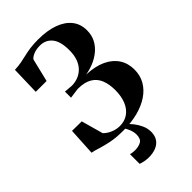

<svg xmlns="http://www.w3.org/2000/svg" viewBox="-291 -843 1172 1172"><g transform="rotate(-45 295.0 -257.0)"><path d="M264 10.5Q202.5 10.5 158.5 1.5Q114.5 -7.5 83.8 -17.5Q53 -27.5 31 -31.5L41 -210L124 -209L163.5 -67.5Q175.5 -55 192.2 -45.2Q209 -35.5 228.5 -29.8Q248 -24 268 -24Q310.5 -24 341 -45.5Q371.5 -67 387.8 -106.5Q404 -146 404 -200Q404 -250 389 -287.5Q374 -325 339.5 -345.8Q305 -366.5 246.5 -366.5L180 -357.5V-410L235 -405.5Q261.5 -405.5 286.8 -414.5Q312 -423.5 332.8 -443Q353.5 -462.5 365.8 -494Q378 -525.5 378 -570Q378 -646 348.5 -681.5Q319 -717 270.5 -717Q237 -717 213.2 -706.5Q189.5 -696 182.5 -684L146.5 -535H53L58 -720Q89 -721 114.2 -725.8Q139.5 -730.5 164.2 -736.5Q189 -742.5 218.8 -746.8Q248.5 -751 289 -751Q366.5 -751 422.8 -730.8Q479 -710.5 509.5 -672.2Q540 -634 540 -579.5Q540 -537 522.8 -504.5Q505.5 -472 476.8 -448.8Q448 -425.5 413.5 -411.5Q379 -397.5 344.5 -392Q420 -389 471.2 -365Q522.5 -341 549 -300.2Q575.5 -259.5 575.5 -205Q575.5 -154.5 552.8 -114.8Q530 -75 488.2 -47Q446.5 -19 389.5 -4.2Q332.5 10.5 264 10.5ZM258 236.5Q241 236.5 222.5 233Q204 229.5 190.5 224V141Q199.5 143.5 210.8 144.8Q222 146 229 146Q261 146 282.5 133.8Q304 121.5 304 83.5Q304 68 299.2 52.2Q294.5 36.5 287.2 22.5Q280 8.5 272 0H294H309Q321.5 10 337.8 30.8Q354 51.5 366.5 78.8Q379 106 379 137Q378.5 171 363 193Q347.5 215 320.5 225.8Q293.5 236.5 258 236.5Z"/></g></svg>

Font: Merriweather 120pt
Style: Bold
Weight: 700
Designer: Eben Sorkin
Foundry: Eben Sorkin
Version: Version 2.100